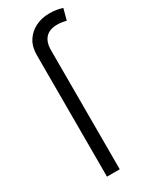

<svg xmlns="http://www.w3.org/2000/svg" viewBox="-197 -803 681 852"><g transform="rotate(-30 143.5 -377.5)"><path d="M80.6 0V-622.6Q80.6 -665.5 99.6 -695.1Q118.7 -724.6 150.4 -740Q182.1 -755.4 219.7 -755.4Q243.7 -755.4 260.7 -752Q277.8 -748.5 287.1 -745.1L272 -688.5Q264.6 -690.4 253.2 -692.6Q241.7 -694.8 226.1 -694.8Q186.5 -694.8 166.3 -673.1Q146 -651.4 146 -610.4V0Z"/></g></svg>

Font: Inter 17pt Light
Style: Regular
Weight: 300
Version: Version 4.001;git-66647c0bb